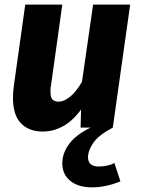

<svg xmlns="http://www.w3.org/2000/svg" viewBox="-20 -551 607 829"><path d="M328 0 330 -78Q295 -30 253 -6.5Q211 17 165 17Q105 17 70.5 -18.5Q36 -54 36 -129Q36 -141 37 -154.5Q38 -168 40 -182L89 -531H249L200 -181Q198 -173 198 -166V-153Q198 -129 207.5 -120.5Q217 -112 234 -112Q255 -112 281.5 -132.5Q308 -153 334 -198L382 -531H542L467 0Q406 32 383 65.5Q360 99 360 128Q360 168 407 168Q427 168 445 163.5Q463 159 474 153L500 232Q472 244 439.5 251Q407 258 379 258Q318 258 283.5 230Q249 202 249 154Q249 110 279 70Q309 30 371 0Z"/></svg>

Font: Szlgxwxxxixliatcpuztgldltzi
Style: Regular
Weight: 700
Italic angle: -8°
Designer: Carrois Corporate & Edenspiekermann
Foundry: Carrois Corporate GbR & Edenspiekermann AG
Version: Version 2.001